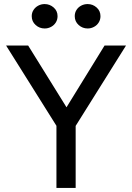

<svg xmlns="http://www.w3.org/2000/svg" viewBox="-20 -924 650 944"><path d="M257.5 0V-305.5L10 -700H118.5L307 -396.5L494 -700H599.5L352 -305V0ZM199.5 -784Q174 -784 155 -801.2Q136 -818.5 136 -844.5Q136 -861.5 144.8 -875Q153.5 -888.5 168 -896.2Q182.5 -904 199.5 -904Q224.5 -904 243.8 -887.2Q263 -870.5 263 -844.5Q263 -827 254.2 -813.2Q245.5 -799.5 231 -791.8Q216.5 -784 199.5 -784ZM411 -784Q385.5 -784 366.5 -801.2Q347.5 -818.5 347.5 -844.5Q347.5 -861.5 356 -875Q364.5 -888.5 379 -896.2Q393.5 -904 411 -904Q436 -904 455 -887.2Q474 -870.5 474 -844.5Q474 -827 465.2 -813.2Q456.5 -799.5 442 -791.8Q427.5 -784 411 -784Z"/></svg>

Font: Geologica Roman Light
Style: Regular
Weight: 300
Designer: Sindre Bremnes, Frode Helland
Foundry: Monokrom Skriftforlag AS
Version: Version 1.010;gftools[0.9.28]